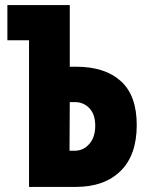

<svg xmlns="http://www.w3.org/2000/svg" viewBox="-20 -734 570 754"><path d="M94 0V-576H9V-714H254V-472H279Q392 -472 454.5 -415.5Q517 -359 517 -243Q517 -125 453.5 -62.5Q390 0 278 0ZM253 -142H273Q307 -142 330.5 -168.5Q354 -195 354 -240Q354 -285 331 -309Q308 -333 275 -333H254Z"/></svg>

Font: Noto Sans Mono Condensed Black
Style: Regular
Weight: 900
Width: 3
Designer: Monotype Design Team
Foundry: Monotype Imaging Inc.
Version: Version 2.014